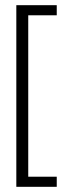

<svg xmlns="http://www.w3.org/2000/svg" viewBox="-20 -721 272 741"><path d="M89 -39H199V0H43V-701H199V-662H89Z"/></svg>

Font: TypoPRO Bebas Neue
Style: Regular
Weight: 400
Designer: Ryoichi Tsunekawa
Foundry: Ryoichi Tsunekawa
Version: Version 001.003